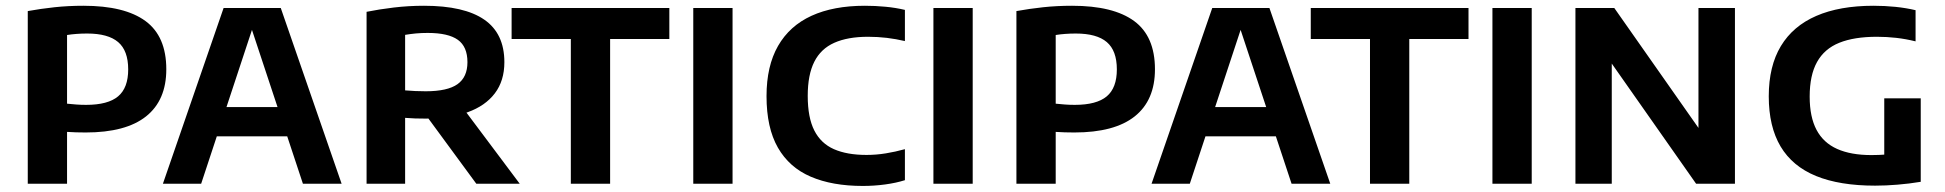

<svg xmlns="http://www.w3.org/2000/svg" viewBox="-20 -622 6586 650"><path d="M74 0V-584.5Q118 -592.5 164.5 -597.5Q211 -602.5 262.5 -602.5Q402 -602.5 472.5 -550.8Q543 -499 543 -387.5Q543 -282.5 474.5 -228Q406 -173.5 270 -173.5Q253 -173.5 237.2 -174Q221.5 -174.5 207 -175.5V0ZM271.5 -267Q345.5 -267 379.8 -295.8Q414 -324.5 414 -387Q414 -450.5 380 -479.5Q346 -508.5 275 -508.5Q256 -508.5 239.2 -507.2Q222.5 -506 207 -503.5V-271Q223 -269.5 238.2 -268.2Q253.5 -267 271.5 -267Z M531.5 0 737 -595H930.5L1136.5 0H1005.5L826 -542H840L661 0ZM671 -160.5 699.5 -259.5H967.5L996 -160.5Z M1221 0V-582Q1263 -590.5 1313 -596.5Q1363 -602.5 1415.5 -602.5Q1551.5 -602.5 1619.5 -555.5Q1687.5 -508.5 1687.5 -411.5Q1687.5 -348.5 1655.2 -306Q1623 -263.5 1563 -242Q1503 -220.5 1420.5 -220.5Q1402.5 -220.5 1385.5 -221Q1368.5 -221.5 1351.5 -223V0ZM1592.5 0 1390.5 -275H1533.5L1739.5 0ZM1421 -313Q1495 -313 1528.8 -337Q1562.5 -361 1562.5 -411.5Q1562.5 -464 1530 -487.2Q1497.5 -510.5 1428 -510.5Q1406.5 -510.5 1388 -508.8Q1369.5 -507 1351.5 -504V-316Q1371.5 -314.5 1386 -313.8Q1400.5 -313 1421 -313Z M1912.5 0V-490H1712V-595H2246V-490H2045.5V0Z M2327 0V-595H2460V0Z M2901 7.5Q2797.5 7.5 2724.8 -23.8Q2652 -55 2613.5 -122.2Q2575 -189.5 2575 -296.5Q2575 -398.5 2614 -466.5Q2653 -534.5 2727.2 -568.5Q2801.5 -602.5 2908 -602.5Q2943 -602.5 2977.5 -599.2Q3012 -596 3043.5 -588.5V-483Q3013.5 -490 2982.5 -493.8Q2951.5 -497.5 2918.5 -497.5Q2850 -497.5 2804.5 -477.2Q2759 -457 2736.8 -413Q2714.5 -369 2714.5 -297.5Q2714.5 -224 2736.8 -180.2Q2759 -136.5 2803.2 -117Q2847.5 -97.5 2913.5 -97.5Q2946.5 -97.5 2978.8 -102.8Q3011 -108 3043.5 -117V-12Q3013.5 -2.5 2976.2 2.5Q2939 7.5 2901 7.5Z M3140 0V-595H3273V0Z M3421 0V-584.5Q3465 -592.5 3511.5 -597.5Q3558 -602.5 3609.5 -602.5Q3749 -602.5 3819.5 -550.8Q3890 -499 3890 -387.5Q3890 -282.5 3821.5 -228Q3753 -173.5 3617 -173.5Q3600 -173.5 3584.2 -174Q3568.5 -174.5 3554 -175.5V0ZM3618.5 -267Q3692.5 -267 3726.8 -295.8Q3761 -324.5 3761 -387Q3761 -450.5 3727 -479.5Q3693 -508.5 3622 -508.5Q3603 -508.5 3586.2 -507.2Q3569.5 -506 3554 -503.5V-271Q3570 -269.5 3585.2 -268.2Q3600.5 -267 3618.5 -267Z M3878.5 0 4084 -595H4277.5L4483.5 0H4352.5L4173 -542H4187L4008 0ZM4018 -160.5 4046.5 -259.5H4314.5L4343 -160.5Z M4618 0V-490H4417.5V-595H4951.5V-490H4751V0Z M5032.5 0V-595H5165.5V0Z M5313.5 0V-595H5445L5751 -159H5730V-595H5853.5V0H5722L5416 -436H5436.5V0Z M6328 6.5Q6208 6.5 6128 -26.2Q6048 -59 6008 -126.2Q5968 -193.5 5968 -296Q5968 -398 6009 -466Q6050 -534 6129 -568.2Q6208 -602.5 6322.5 -602.5Q6360.5 -602.5 6397 -598.8Q6433.5 -595 6465 -587.5V-482Q6432.5 -490 6400 -493.8Q6367.5 -497.5 6334 -497.5Q6257 -497.5 6206.8 -477.2Q6156.5 -457 6131.5 -412.2Q6106.5 -367.5 6106.5 -295Q6106.5 -226 6129.8 -182.2Q6153 -138.5 6199.5 -117.8Q6246 -97 6315.5 -97Q6340.5 -97 6367 -99Q6393.5 -101 6415 -104.5L6359 -57.5V-289H6482.5V-6.5Q6443 0 6403.8 3.2Q6364.5 6.5 6328 6.5Z"/></svg>

Font: Encode Sans SC SemiBold
Style: Regular
Weight: 600
Version: Version 3.002